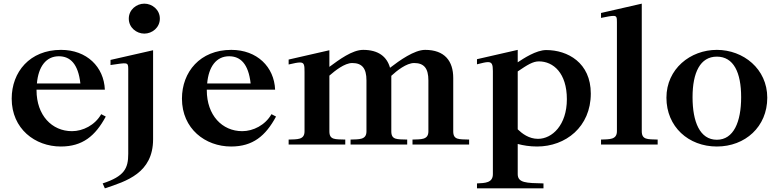

<svg xmlns="http://www.w3.org/2000/svg" viewBox="-20 -791 4264 1051"><path d="M44 -251C44 -86 172 11 313 11C432 11 502 -47 559 -153L534 -166C500 -106 434 -73 374 -73C264 -73 180 -160 180 -297V-300H554C549 -425 455 -518 314 -518C143 -518 44 -397 44 -251ZM182 -334C190 -426 232 -483 302 -483C364 -483 408 -442 420 -334Z M770 -607C727 -607 685 -640 685 -689C685 -738 727 -771 770 -771C813 -771 855 -738 855 -689C855 -640 813 -607 770 -607ZM542 213 554 240C671 201 818 157 818 -29V-516L585 -463V-435C676 -448 682 -453 682 -413V51C682 131 661 174 542 213Z M976 -251C976 -86 1104 11 1245 11C1364 11 1434 -47 1491 -153L1466 -166C1432 -106 1366 -73 1306 -73C1196 -73 1112 -160 1112 -297V-300H1486C1481 -425 1387 -518 1246 -518C1075 -518 976 -397 976 -251ZM1114 -334C1122 -426 1164 -483 1234 -483C1296 -483 1340 -442 1352 -334Z M1783 -72V-377C1814 -404 1866 -446 1908 -446C1962 -446 1986 -417 1986 -351V-72C1986 -24 1944 -29 1899 -27V0H2209V-27C2154 -29 2122 -24 2122 -72V-364V-376C2152 -404 2205 -446 2247 -446C2301 -446 2325 -417 2325 -351V-72C2325 -24 2283 -29 2238 -27V0H2548V-27C2493 -29 2461 -24 2461 -72V-364C2461 -457 2414 -518 2307 -518C2248 -518 2167 -460 2115 -420C2098 -481 2051 -518 1968 -518C1908 -518 1836 -464 1783 -425V-516L1560 -465V-438C1590 -445 1609 -449 1622 -449C1646 -449 1647 -434 1647 -396V-72C1647 -24 1605 -29 1560 -27V0H1870V-27C1815 -29 1783 -24 1783 -72Z M2591 -439C2619 -446 2638 -451 2651 -451C2673 -451 2678 -438 2678 -402V162C2678 210 2636 211 2591 213V240H2955V213C2860 211 2814 210 2814 162V-3C2844 5 2879 11 2920 11C3076 11 3214 -96 3214 -279C3214 -448 3087 -517 2970 -517C2915 -517 2846 -471 2814 -450V-518L2591 -467ZM2814 -83V-400C2867 -436 2897 -455 2930 -455C3009 -455 3083 -391 3083 -248C3083 -107 3003 -31 2925 -31C2875 -31 2838 -60 2814 -83Z M3493 -73V-771L3270 -720V-693C3304 -700 3325 -704 3338 -704C3356 -704 3357 -695 3357 -669V-73C3357 -25 3315 -29 3270 -27V0H3580V-27C3525 -29 3493 -25 3493 -73Z M3904 11C4059 11 4180 -97 4180 -256C4180 -414 4049 -518 3904 -518C3759 -518 3628 -414 3628 -256C3628 -97 3749 11 3904 11ZM3771 -259C3771 -394 3813 -481 3904 -481C3996 -481 4037 -394 4037 -259C4037 -124 3996 -26 3904 -26C3811 -26 3771 -124 3771 -259Z"/></svg>

Font: Ortica Linear
Style: Bold
Weight: 700
Designer: Benedetta Bovani
Foundry: Collletttivo
Version: Version 2.000;Glyphs 3.1.2 (3151)